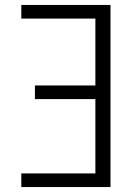

<svg xmlns="http://www.w3.org/2000/svg" viewBox="-20 -755 540 775"><path d="M66 0V-55H365V-355H121V-410H365V-680H66V-735H426V0Z"/></svg>

Font: Iosevka Fixed SS04 Light
Style: Regular
Weight: 300
Monospace: yes
Designer: Belleve Invis
Foundry: Belleve Invis
Version: Version 32.5.0